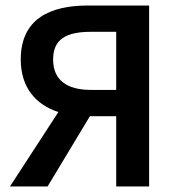

<svg xmlns="http://www.w3.org/2000/svg" viewBox="-20 -674 641 694"><path d="M400 0H519V-654H297C161 -654 55 -606 55 -459C55 -356 111 -295 191 -269L16 0H152L305 -254H400ZM309 -349C220 -349 172 -386 172 -459C172 -533 220 -559 309 -559H400V-349Z"/></svg>

Font: Source Sans Pro Semibold
Style: Regular
Weight: 600
Designer: Paul D. Hunt
Foundry: Adobe Systems Incorporated
Version: Version 3.006;hotconv 1.0.111;makeotfexe 2.5.65597